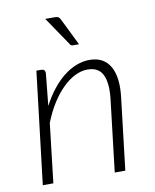

<svg xmlns="http://www.w3.org/2000/svg" viewBox="-81 -779 679 841"><g transform="rotate(-10 258.0 -358.0)"><path d="M41 0ZM41 0 100.5 -499H122Q139.5 -499 139.5 -481L125 -337.5Q145.5 -377 170.2 -408.2Q195 -439.5 222.2 -461Q249.5 -482.5 278.8 -493.8Q308 -505 337.5 -505Q369.5 -505 392.2 -492.5Q415 -480 428.8 -456Q442.5 -432 446.8 -397.2Q451 -362.5 445.5 -318L408 0H361L398.5 -318Q407 -389 389 -427Q371 -465 321.5 -465Q293.5 -465 265 -450.8Q236.5 -436.5 210 -410.2Q183.5 -384 160 -346.8Q136.5 -309.5 118.5 -263L88 0ZM220.5 -715.5Q231.5 -715.5 236.8 -712Q242 -708.5 246 -699.5L304.5 -580.5H279.5Q274 -580.5 270.2 -582.2Q266.5 -584 264 -589L178 -715.5Z"/></g></svg>

Font: Lato Light
Style: Italic
Weight: 300
Italic angle: -7°
Designer: Lukasz Dziedzic
Foundry: tyPoland Lukasz Dziedzic
Version: Version 2.007; 2014-02-27